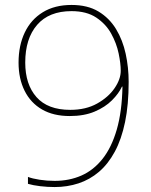

<svg xmlns="http://www.w3.org/2000/svg" viewBox="-20 -744 610 776"><path d="M500 -413Q500 -321 485.5 -251Q471 -181 444 -131Q417 -81 380 -49.5Q343 -18 297.5 -3Q252 12 201 12Q172 12 142.5 8.5Q113 5 93 -1V-29Q111 -22 140.5 -17.5Q170 -13 201 -13Q260 -13 309 -34.5Q358 -56 394.5 -102Q431 -148 452 -220.5Q473 -293 475 -394H473Q460 -366 432.5 -338.5Q405 -311 362.5 -293Q320 -275 262 -275Q196 -275 150 -301.5Q104 -328 79.5 -377Q55 -426 55 -491Q55 -560 80 -612.5Q105 -665 153 -694.5Q201 -724 269 -724Q334 -724 378 -697.5Q422 -671 449 -626.5Q476 -582 488 -526.5Q500 -471 500 -413ZM269 -699Q178 -699 130 -643.5Q82 -588 82 -491Q82 -403 127.5 -351.5Q173 -300 264 -300Q327 -300 372.5 -325.5Q418 -351 443 -387.5Q468 -424 468 -458Q468 -487 459.5 -528Q451 -569 429.5 -608Q408 -647 369 -673Q330 -699 269 -699Z"/></svg>

Font: Noto Sans Armenian Thin
Style: Regular
Weight: 250
Version: Version 2.007